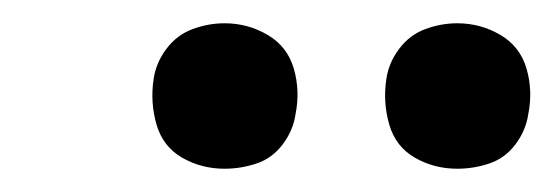

<svg xmlns="http://www.w3.org/2000/svg" viewBox="-20 -768 476 165"><path d="M373 -623Q387 -623 400.5 -627.5Q414 -632 423 -644Q432 -656 434 -670Q438 -690 432.5 -709Q427 -728 410 -738Q393 -748 373 -748Q359 -748 345.5 -743Q332 -738 323 -726Q314 -714 312 -700Q309 -680 314.5 -661Q320 -642 336.5 -632.5Q353 -623 373 -623ZM173 -623Q187 -623 200.5 -627.5Q214 -632 223 -644Q232 -656 234 -670Q238 -690 232.5 -709Q227 -728 210 -738Q193 -748 173 -748Q159 -748 145.5 -743Q132 -738 123 -726Q114 -714 112 -700Q109 -680 114.5 -661Q120 -642 136.5 -632.5Q153 -623 173 -623Z"/></svg>

Font: Iosevka Sparkle
Style: Italic
Weight: 400
Italic angle: -9°
Designer: Belleve Invis
Foundry: Belleve Invis
Version: Version 4.5.0; ttfautohint (v1.8.3)